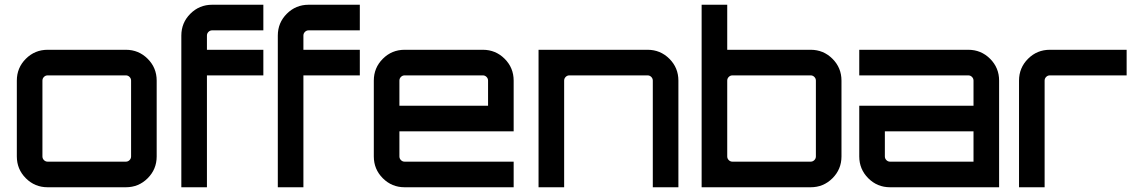

<svg xmlns="http://www.w3.org/2000/svg" viewBox="-20 -790 4779 810"><path d="M181 -580H511Q565 -580 603 -542Q641 -504 641 -450V-130Q641 -76 603 -38Q565 0 511 0H181Q127 0 89 -38Q51 -76 51 -130V-450Q51 -504 89 -542Q127 -580 181 -580ZM511 -472H181Q172 -472 165.5 -465.5Q159 -459 159 -450V-130Q159 -121 165.5 -114.5Q172 -108 181 -108H511Q520 -108 526.5 -114.5Q533 -121 533 -130V-450Q533 -459 526.5 -465.5Q520 -472 511 -472Z M875 -662Q866 -662 859.5 -655.5Q853 -649 853 -640V-580H1091V-472H853V0H745V-320V-640Q745 -694 783 -732Q821 -770 875 -770H1091V-662Z M1282 -662Q1273 -662 1266.5 -655.5Q1260 -649 1260 -640V-580H1498V-472H1260V0H1152V-320V-640Q1152 -694 1190 -732Q1228 -770 1282 -770H1498V-662Z M2017 -580Q2071 -580 2109 -542Q2147 -504 2147 -450V-236H1665V-130Q1665 -121 1671.5 -114.5Q1678 -108 1687 -108H2147V0H1687Q1633 0 1595 -38Q1557 -76 1557 -130V-450Q1557 -504 1595 -542Q1633 -580 1687 -580ZM1665 -344H2039V-450Q2039 -459 2032.5 -465.5Q2026 -472 2017 -472H1687Q1678 -472 1671.5 -465.5Q1665 -459 1665 -450Z M2712 -580Q2766 -580 2804 -542Q2842 -504 2842 -450V0H2734V-450Q2734 -459 2727.5 -465.5Q2721 -472 2712 -472H2382Q2373 -472 2366.5 -465.5Q2360 -459 2360 -450V0H2252V-580Z M3400 -580Q3454 -580 3492 -542Q3530 -504 3530 -450V-130Q3530 -76 3492 -38Q3454 0 3400 0H2940V-770H3048V-580ZM3422 -130V-450Q3422 -459 3415.5 -465.5Q3409 -472 3400 -472H3070Q3061 -472 3054.5 -465.5Q3048 -459 3048 -450V-130Q3048 -121 3054.5 -114.5Q3061 -108 3070 -108H3400Q3409 -108 3415.5 -114.5Q3422 -121 3422 -130Z M4065 -580Q4119 -580 4157 -542Q4195 -504 4195 -450V0H3735Q3681 0 3643 -38Q3605 -76 3605 -130V-344H4087V-450Q4087 -459 4080.5 -465.5Q4074 -472 4065 -472H3605V-580ZM4087 -108V-236H3713V-130Q3713 -121 3719.5 -114.5Q3726 -108 3735 -108Z M4409 -580H4733V-472H4409Q4400 -472 4393.5 -465.5Q4387 -459 4387 -450V0H4279V-130V-450Q4279 -504 4317 -542Q4355 -580 4409 -580Z"/></svg>

Font: Orbitron
Style: Regular
Weight: 500
Designer: Matt McInerney
Foundry: Matt McInerney
Version: 1.000